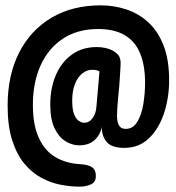

<svg xmlns="http://www.w3.org/2000/svg" viewBox="-20 -661 659 718"><path d="M277.5 37Q244 37 206.5 29.8Q169 22.5 134 3.5Q99 -15.5 70.8 -49.5Q42.5 -83.5 25.5 -136.8Q8.5 -190 8.5 -266Q8.5 -379 51 -463.2Q93.5 -547.5 171.8 -594.2Q250 -641 356.5 -641Q407 -641 453.2 -625.5Q499.5 -610 535.2 -577Q571 -544 591.8 -490.5Q612.5 -437 612.5 -361Q612.5 -296 593.5 -238Q574.5 -180 537.2 -144Q500 -108 444.5 -108Q398 -108 379.2 -129.8Q360.5 -151.5 360.5 -186.5Q355.5 -157.5 334 -137.5Q312.5 -117.5 275.5 -117.5Q250 -117.5 225 -132.8Q200 -148 184 -181.5Q168 -215 168 -269.5Q168 -331.5 188.8 -380Q209.5 -428.5 248.5 -456.8Q287.5 -485 341.5 -485Q358 -485 371.2 -482.2Q384.5 -479.5 395 -475Q413 -466.5 422 -455.5Q431 -444.5 431 -426Q431 -413 429.2 -387.2Q427.5 -361.5 426 -339.5Q424 -321 422 -298.8Q420 -276.5 418.8 -257.8Q417.5 -239 417.5 -229Q417.5 -205 425 -192Q432.5 -179 450 -179Q477.5 -179 493.5 -205.5Q509.5 -232 516 -272Q522.5 -312 522.5 -351.5Q522.5 -417 503.8 -462Q485 -507 446 -529.8Q407 -552.5 347 -552.5Q270 -552.5 215.5 -516.5Q161 -480.5 132 -416.8Q103 -353 103 -269Q103 -194.5 124.8 -146.2Q146.5 -98 186.2 -74Q226 -50 281 -47Q311.5 -45 325 -35Q338.5 -25 338.5 -3Q338.5 20 320 28.5Q301.5 37 277.5 37ZM294.5 -202Q314 -202 326.2 -219Q338.5 -236 340.5 -261L352 -394Q349.5 -396 342.8 -398Q336 -400 324 -400Q304.5 -400 287.5 -386.2Q270.5 -372.5 260.2 -346.8Q250 -321 250 -284.5Q250 -251.5 257.2 -233.5Q264.5 -215.5 275 -208.8Q285.5 -202 294.5 -202Z"/></svg>

Font: Sono ExtraLight Monospace SemiBold
Style: Regular
Weight: 600
Version: Version 2.112